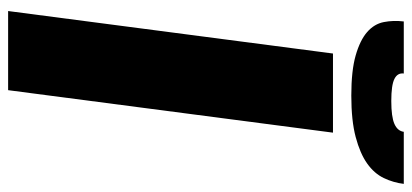

<svg xmlns="http://www.w3.org/2000/svg" viewBox="-284 -706 990 461"><g transform="rotate(90 210.5 -475.0)"><path d="M196 0H6L108 -780H298ZM209 -824Q149 -824 112.5 -834.5Q76 -845 56.5 -862Q37 -879 32.5 -902Q28 -925 31 -950H156Q154 -935 169 -927.5Q184 -920 222 -920Q260 -920 277 -927.5Q294 -935 296 -950H421Q418 -925 407 -902Q396 -879 372 -862Q348 -845 308.5 -834.5Q269 -824 209 -824Z"/></g></svg>

Font: Tanohe Sans Black
Style: Italic
Weight: 900
Designer: Village Type and Design LLC & Cristiano Sobral
Foundry: Cooper Hewitt Smithsonian Design Museum
Version: Version 1.00;January 12, 2020;FontCreator 12.0.0.2547 64-bit